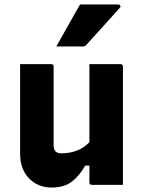

<svg xmlns="http://www.w3.org/2000/svg" viewBox="-20 -827 640 859"><path d="M209 -540Q220 -540 220 -529V-177Q220 -141 254 -141Q292 -141 323.5 -153Q355 -165 380 -191V-540H519Q530 -540 530 -529V0H391Q380 0 380 -11V-86H361Q335 -40 301 -14Q267 12 211 12Q150 12 110 -29Q70 -70 70 -140V-540ZM338 -807H509Q515 -807 518 -802Q521 -797 516 -792Q478 -749 444.5 -712.5Q411 -676 367 -627Q361 -619 350 -619H232Q258 -666 284.5 -712.5Q311 -759 338 -807Z"/></svg>

Font: Recursive Sn Lnr St XBd
Style: Regular
Weight: 800
Version: Version 1.079;hotconv 1.0.112;makeotfexe 2.5.65598; ttfautoh